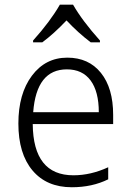

<svg xmlns="http://www.w3.org/2000/svg" viewBox="-20 -786 552 816"><path d="M460.9 -258.8H119.1Q121.1 -41 292 -41Q365.7 -41 439.9 -75.2V-23.9Q371.6 9.8 285.2 9.8Q178.2 9.8 118.2 -61.5Q58.1 -132.8 58.1 -261.2Q58.1 -387.2 115.5 -464.1Q172.9 -541 266.1 -541Q356.9 -541 408.9 -476.3Q460.9 -411.6 460.9 -297.9ZM121.1 -309.1H399.9Q399.9 -397 365 -444.1Q330.1 -491.2 264.2 -491.2Q134.8 -491.2 121.1 -309.1ZM120.6 -613.8Q193.4 -694.8 234.4 -766.1H290.5Q329.6 -697.8 404.8 -613.8V-606H365.7Q312 -646.5 262.7 -699.2Q209.5 -643.1 159.7 -606H120.6Z"/></svg>

Font: Droid Sans TV
Style: Regular
Weight: 300
Version: Version 1.00